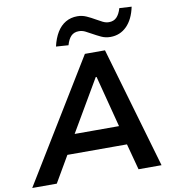

<svg xmlns="http://www.w3.org/2000/svg" viewBox="-123 -1015 1002 1101"><g transform="rotate(-10 378.5 -464.5)"><path d="M-25 0 406 -705H523L728 0H594L542 -195L590 -152H170L231 -194L118 0ZM444 -563 252 -235 232 -263H564L534 -235L449 -563ZM322 -770 250 -775Q261 -823 281.5 -856.5Q302 -890 332 -907.5Q362 -925 400 -925Q428 -925 453.5 -913.5Q479 -902 501 -889Q520 -878 538 -869Q556 -860 574 -860Q602 -860 619 -877.5Q636 -895 646 -929L717 -925Q702 -853 663 -814Q624 -775 568 -775Q539 -775 514.5 -786.5Q490 -798 467 -811Q448 -822 430.5 -830.5Q413 -839 394 -839Q366 -839 349 -822Q332 -805 322 -770Z"/></g></svg>

Font: Nunito Sans 8pt
Style: Bold Italic
Weight: 700
Italic angle: -9°
Version: Version 3.101;gftools[0.9.27]